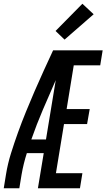

<svg xmlns="http://www.w3.org/2000/svg" viewBox="-29 -1003 567 1023"><path d="M-9 0 3 -74Q12 -130 29.5 -186Q47 -242 67 -297.5Q87 -353 109.5 -408Q132 -463 155.5 -517.5Q179 -572 204 -626.5Q229 -681 254 -735H518L505 -655H364L326 -422H449L435 -342H312L269 -80H410L397 0H173L204 -187H114Q105 -159 98 -130.5Q91 -102 86 -73L74 0ZM138 -260H216L268 -576Q233 -497 199.5 -418.5Q166 -340 138 -260ZM315 -792 267 -838 410 -983 470 -927Z"/></svg>

Font: Iosevka Term Curly Medium
Style: Italic
Weight: 500
Italic angle: -9°
Designer: Belleve Invis
Foundry: Belleve Invis
Version: Version 32.3.0